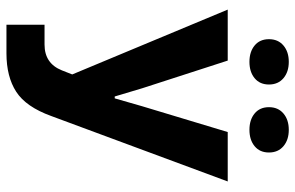

<svg xmlns="http://www.w3.org/2000/svg" viewBox="-184 -586 937 610"><g transform="rotate(90 285.0 -281.5)"><path d="M59 167V46H122Q182 46 204 -9L217 -42L11 -536H173L261 -264L287 -177H293L318 -264L400 -536H557L349 25Q320 105 272 136Q224 167 150 167ZM445 -621.5Q425 -605 393 -605Q361 -605 341 -621.5Q321 -638 321 -667Q321 -696 341 -713Q361 -730 393 -730Q425 -730 445 -713Q465 -696 465 -667Q465 -638 445 -621.5ZM229 -621.5Q209 -605 177 -605Q145 -605 125 -621.5Q105 -638 105 -667Q105 -696 125 -713Q145 -730 177 -730Q209 -730 229 -713Q249 -696 249 -667Q249 -638 229 -621.5Z"/></g></svg>

Font: Mona Sans
Style: Bold
Weight: 700
Designer: Deni Anggara
Foundry: GitHub
Version: Version 2.000;Glyphs 3.2.3 (3260)